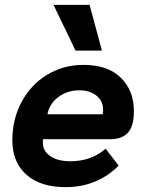

<svg xmlns="http://www.w3.org/2000/svg" viewBox="-20 -763 600 793"><path d="M31 -184Q31 -271 69.5 -342.5Q108 -414 175 -454.5Q242 -495 325 -495Q425 -495 479 -442Q533 -389 533 -304Q533 -241 508 -214.5Q483 -188 436 -188H158Q157 -183 157 -174Q157 -139 188 -118Q219 -97 270 -97Q358 -97 416 -149L470 -79Q429 -37 373.5 -13.5Q318 10 251 10Q147 10 89 -41.5Q31 -93 31 -184ZM404 -291Q406 -303 406 -309Q406 -346 378.5 -368Q351 -390 307 -390Q259 -390 221.5 -362.5Q184 -335 176 -291ZM201 -743H350L401 -554H292Z"/></svg>

Font: Niramit
Style: Bold Italic
Weight: 700
Italic angle: -10°
Designer: Katatrad Aksorn Co.,Ltd.
Foundry: Cadson Demak Co.,Ltd.
Version: Version 1.001; ttfautohint (v1.6)